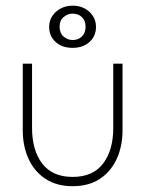

<svg xmlns="http://www.w3.org/2000/svg" viewBox="-20 -630 521 662"><path d="M90.5 -189.5Q90.5 -111.5 125.8 -65.8Q161 -20 230.5 -20Q300 -20 335.2 -65.8Q370.5 -111.5 370.5 -189.5V-410.5H402.5V-181Q402.5 -126 382.5 -82.2Q362.5 -38.5 324.2 -13.2Q286 12 230.5 12Q175.5 12 137 -13.2Q98.5 -38.5 78.5 -82.2Q58.5 -126 58.5 -181V-410.5H90.5ZM230.5 -465Q194 -465 171.8 -485.2Q149.5 -505.5 149.5 -537.5Q149.5 -558.5 160.5 -575Q171.5 -591.5 189.8 -601Q208 -610.5 230.5 -610.5Q253.5 -610.5 271.5 -601Q289.5 -591.5 300.2 -575Q311 -558.5 311 -537.5Q311 -505.5 288.5 -485.2Q266 -465 230.5 -465ZM230.5 -492Q249.5 -492 262.2 -504Q275 -516 275 -537.5Q275 -559.5 262.2 -571.2Q249.5 -583 230.5 -583Q213 -583 199.2 -571.2Q185.5 -559.5 185.5 -537.5Q185.5 -516 199.2 -504Q213 -492 230.5 -492Z"/></svg>

Font: League Spartan Thin
Style: Regular
Weight: 100
Foundry: The League of Moveable Type
Version: Version 2.002